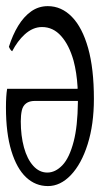

<svg xmlns="http://www.w3.org/2000/svg" viewBox="-23 -549 340 632"><path d="M232.4 -256.8Q232.4 -257.8 232.4 -262.2Q229.5 -310.5 219.2 -349.1Q204.6 -400.9 178.2 -430.4Q151.9 -460 115.2 -460Q85 -460 58.1 -435.5Q34.7 -414.1 17.1 -380.4Q11.7 -382.8 6.3 -395Q18.6 -434.1 36.9 -464.1Q55.2 -494.1 79.6 -511.5Q104 -528.8 134.3 -528.8Q179.2 -528.8 213.6 -493.7Q248 -458.5 267.1 -390.6Q286.1 -322.8 286.1 -223.6Q286.1 -139.6 265.6 -74.5Q245.1 -9.3 210.4 27.1Q175.8 63.5 134.8 63.5Q93.8 63.5 63 34.7Q32.2 5.9 14.4 -52.2Q-3.4 -110.4 -3.4 -195.3Q-3.4 -233.9 0.5 -256.8ZM233.4 -211.9V-216.8H91.8Q73.7 -216.8 63 -208.7Q52.2 -200.7 48.8 -185.3Q45.4 -169.9 45.4 -149.4Q45.4 -102.1 55.9 -63.7Q66.4 -25.4 86.4 -3.2Q106.4 19 132.8 19Q159.2 19 182.4 -5.1Q205.6 -29.3 219.7 -84Q232.4 -132.8 233.4 -211.9Z"/></svg>

Font: Scarab Serif
Style: Condensed-Light
Weight: 300
Designer: John Roberts
Foundry: Scarab
Version: 1.0